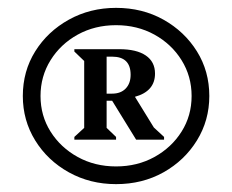

<svg xmlns="http://www.w3.org/2000/svg" viewBox="-20 -809 590 488"><path d="M275 -341Q209 -341 155 -371Q101 -401 69.5 -452Q38 -503 38 -565Q38 -628 69.5 -678.5Q101 -729 155 -759Q209 -789 275 -789Q342 -789 395.5 -759Q449 -729 480.5 -678.5Q512 -628 512 -565Q512 -503 480.5 -452Q449 -401 395.5 -371Q342 -341 275 -341ZM275 -386Q329 -386 372.5 -410Q416 -434 441.5 -474.5Q467 -515 467 -565Q467 -615 441.5 -656Q416 -697 372.5 -721Q329 -745 275 -745Q221 -745 177.5 -721Q134 -697 108.5 -656Q83 -615 83 -565Q83 -515 108.5 -474.5Q134 -434 177.5 -410Q221 -386 275 -386ZM169 -454V-461L194 -484V-654L169 -678V-684H283Q327 -684 350.5 -668Q374 -652 374 -622Q374 -577 323 -563L371 -485L397 -461V-454H326L265 -553H251V-484L275 -461V-454ZM251 -571H265Q287 -571 299.5 -584Q312 -597 312 -619Q312 -665 265 -665H251Z"/></svg>

Font: Platypi SemiBold
Style: Regular
Weight: 600
Designer: David Sargent
Foundry: Bolt Cutter Type
Version: Version 1.200; ttfautohint (v1.8.4.7-5d5b)